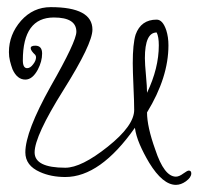

<svg xmlns="http://www.w3.org/2000/svg" viewBox="-20 -478 556 538"><path d="M473 40Q436 40 398 -22Q382 -49 371.5 -73.5Q361 -98 358 -120Q261 18 163 18Q123 18 92 4Q51 -14 51 -51Q51 -109 122 -236Q194 -362 194 -389Q194 -429 131 -429Q44 -429 44 -309Q44 -287 56 -287Q65 -287 73 -298Q81 -308 81 -318Q81 -320 79 -324Q66 -336 66 -343Q66 -350 79 -350Q98 -350 98 -328Q98 -306 86 -283Q71 -255 51 -255Q28 -255 15 -284Q11 -295 8 -307Q5 -319 5 -332Q5 -381 39 -420Q73 -458 122 -458Q239 -458 239 -395Q239 -355 158 -226Q77 -97 77 -51Q77 -8 163 -8Q208 -8 282 -67Q356 -126 356 -170Q356 -181 355.5 -197Q355 -213 354 -235Q353 -258 352.5 -274Q352 -290 352 -301Q352 -355 360 -381Q375 -423 419 -423Q436 -423 446 -393Q452 -374 452 -351Q452 -261 392 -163Q392 -123 415 -59Q440 17 473 17Q482 17 494 8Q505 0 509 0Q516 0 516 8Q516 19 501 30Q487 40 473 40ZM392 -218Q425 -287 425 -351Q425 -375 419 -387Q386 -387 386 -315Q386 -299 389 -267Q392 -234 392 -218Z"/></svg>

Font: Ole
Style: Regular
Weight: 400
Designer: Robert E. Leuschke
Foundry: Robert E. Leuschke
Version: Version 1.010; ttfautohint (v1.8.3)